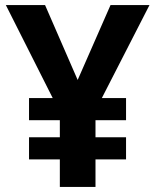

<svg xmlns="http://www.w3.org/2000/svg" viewBox="-20 -734 612 754"><path d="M285 -420 414 -714H567L380 -349H475V-262H355V-195H475V-108H355V0H215V-108H94V-195H215V-262H94V-349H187L3 -714H157Z"/></svg>

Font: Noto Sans Myanmar
Style: Regular
Weight: 400
Designer: Monotype Design Team
Foundry: Monotype Imaging Inc.
Version: Version 2.107